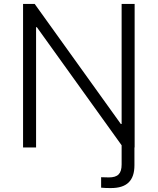

<svg xmlns="http://www.w3.org/2000/svg" viewBox="-20 -748 799 974"><path d="M663 -728H597V-119H593L156 -728H97V0H163V-610H167L597 -11V86C597 133 578 152 532 152C522 152 507 151 493 151V204C508 206 528 206 543 206C623 206 662 169 662 90V0H663Z"/></svg>

Font: Wafeq Light
Style: Regular
Weight: 300
Designer: Rasmus Andersson & Azza Alameddine
Foundry: Google & TypeTogether
Version: Version 3.000;January 28, 2025;FontCreator 15.0.0.3014 64-bi